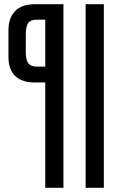

<svg xmlns="http://www.w3.org/2000/svg" viewBox="-20 -703 586 908"><path d="M144 -683H280V185H194V-313H144Q84 -313 52 -343.5Q20 -374 20 -433V-560Q20 -618 51.5 -650.5Q83 -683 144 -683ZM385 -683H471V185H385ZM102 -458Q102 -419 114 -403.5Q126 -388 154 -388H194V-610H154Q126 -610 114 -595Q102 -580 102 -540Z"/></svg>

Font: RopaSansRegular
Style: Regular
Weight: 400
Designer: Botio Nikoltchev
Foundry: Botjo Nikoltchev
Version: Version 1.002